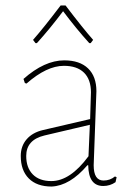

<svg xmlns="http://www.w3.org/2000/svg" viewBox="-20 -678 482 703"><path d="M110 -520 101 -532Q139 -575 202 -658H220Q283 -575 321 -532L312 -520H307Q259 -573 211 -637Q163 -573 115 -520ZM215 -457Q272 -457 302.5 -427.5Q333 -398 333 -344Q333 -332 328 -209Q323 -86 323 -73Q323 -17 359 -17Q383 -17 401 -32L407 -29L403 -11Q383 3 358 3Q304 3 303 -73H300Q236 2 169 5Q115 5 85.5 -24.5Q56 -54 56 -107Q56 -143 77.5 -168Q99 -193 138 -202L310 -242L313 -340Q313 -387 287.5 -412Q262 -437 214 -437Q151 -437 77 -372L71 -374L66 -389Q143 -457 215 -457ZM309 -221 143 -182Q76 -166 76 -107Q76 -64 100 -39.5Q124 -15 168 -15Q237 -15 304 -106Z"/></svg>

Font: Alegreya Sans SC Thin
Style: Regular
Weight: 100
Designer: Juan Pablo del Peral
Foundry: Huerta Tipografica
Version: Version 2.007